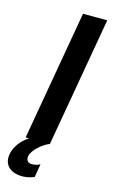

<svg xmlns="http://www.w3.org/2000/svg" viewBox="-155 -751 592 1001"><g transform="rotate(15 140.5 -250.0)"><path d="M40 0H58C16 28 -11 66 -18 105C-28 158 2 195 63 200C86 202 114 198 139 187L151 115C137 124 119 127 102 126C84 124 75 113 78 90C84 58 132 15 171 0L293 -700H162Z"/></g></svg>

Font: Fixel Display 20240404 SemiBold
Style: Italic
Weight: 600
Italic angle: -10°
Designer: AlfaBravo + MacPaw
Foundry: Kyrylo Tkachov, Marchela Mozhyna, Serhii Makarenko, Maria Weinstein, Zakhar Kryvoshyya
Version: Version 1.211;Glyphs 3.2 (3225)